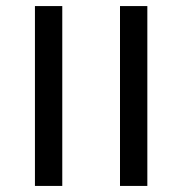

<svg xmlns="http://www.w3.org/2000/svg" viewBox="-20 -612 600 632"><path d="M375 0V-592H465V0ZM95 0V-592H185V0Z"/></svg>

Font: Noto Sans Living
Style: Regular
Weight: 400
Designer: Monotype Design Team
Foundry: Monotype Imaging Inc.
Version: Version 2.013; ttfautohint (v1.8.4.7-5d5b)